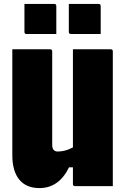

<svg xmlns="http://www.w3.org/2000/svg" viewBox="-20 -952 640 982"><path d="M182 10Q114 10 78.5 -33.5Q43 -77 43 -158V-700H236Q247 -700 247 -689V-211Q247 -177 276 -177Q291 -177 310.5 -181.5Q330 -186 353 -198V-700H546Q557 -700 557 -689V0H364Q353 0 353 -11V-96H333Q281 10 182 10ZM105 -932H257Q268 -932 268 -921V-778H116Q105 -778 105 -789ZM332 -932H484Q495 -932 495 -921V-778H343Q332 -778 332 -789Z"/></svg>

Font: Recursive Mn Lnr St Blk
Style: Regular
Weight: 900
Monospace: yes
Version: Version 1.079;hotconv 1.0.112;makeotfexe 2.5.65598; ttfautoh